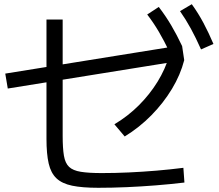

<svg xmlns="http://www.w3.org/2000/svg" viewBox="-20 -868 1040 913"><path d="M447 25Q371 25 323 15Q275 5 248.5 -20Q222 -45 211.5 -90.5Q201 -136 201 -208V-775H278V-222Q278 -163 284 -127.5Q290 -92 308.5 -74.5Q327 -57 364.5 -51Q402 -45 464 -45Q527 -45 592.5 -48Q658 -51 723.5 -56.5Q789 -62 852 -70L857 0Q790 8 720.5 13.5Q651 19 582 22Q513 25 447 25ZM17 -447 5 -518 838 -652 846 -649 856 -582ZM524 -277Q589 -316 640.5 -367.5Q692 -419 729 -479Q766 -539 785 -604L856 -582Q838 -512 797.5 -445Q757 -378 700 -320Q643 -262 573 -219ZM787 -619Q760 -675 735 -717.5Q710 -760 680 -799L735 -835Q768 -792 794.5 -747Q821 -702 846 -649ZM936 -633Q911 -689 887.5 -732Q864 -775 836 -815L892 -848Q923 -805 947.5 -759Q972 -713 995 -659Z"/></svg>

Font: M PLUS 1 Code
Style: Regular
Weight: 400
Designer: Coji Morishita
Foundry: UNDERFOREST DESIGN
Version: Version 1.005